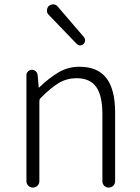

<svg xmlns="http://www.w3.org/2000/svg" viewBox="-20 -849 633 869"><path d="M99.6 -29.3V-508.8Q99.6 -518.6 106.9 -525.9Q114.3 -533.2 124 -533.2Q133.8 -533.2 141.6 -526.4Q149.4 -519.5 150.4 -508.8L155.3 -453.1Q155.3 -452.1 156.2 -452.1Q157.2 -452.1 157.2 -453.1Q204.1 -498 246.6 -522.5Q289.1 -546.9 338.9 -546.9Q421.9 -546.9 461.4 -495.6Q501 -444.3 501 -340.8V-29.3Q501 -16.6 492.7 -8.3Q484.4 0 472.2 0Q460 0 451.7 -8.3Q443.4 -16.6 443.4 -29.3V-333Q443.4 -417 415 -456.1Q386.7 -495.1 326.2 -495.1Q283.2 -495.1 246.6 -473.6Q210 -452.1 163.1 -404.3Q158.2 -399.4 158.2 -391.6V-29.3Q158.2 -16.6 149.4 -8.3Q140.6 0 128.9 0Q117.2 0 108.4 -8.3Q99.6 -16.6 99.6 -29.3ZM358.4 -650.4Q351.6 -643.6 342.8 -643.6Q342.8 -643.6 341.8 -643.6Q333 -644.5 327.1 -650.4L200.2 -782.2Q192.4 -790 192.4 -800.8Q192.4 -813.5 201.2 -822.3Q210 -829.1 219.7 -829.1Q220.7 -829.1 222.7 -829.1Q234.4 -828.1 241.2 -819.3L359.4 -681.6Q365.2 -674.8 365.2 -667Q365.2 -657.2 358.4 -650.4Z"/></svg>

Font: Gen Jyuu Gothic Light
Style: Regular
Weight: 200
Designer: [Source Han Sans]
Ryoko NISHIZUKA  (kana & ideographs); Paul D. Hunt (Latin, Greek & Cyrillic); Wenlong ZHANG  (bopomofo
Version: Version 1.002.20150607